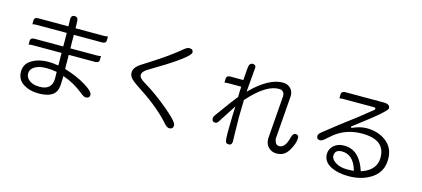

<svg xmlns="http://www.w3.org/2000/svg" viewBox="-63 -1298 4126 1879"><g transform="rotate(15 2000.0 -358.5)"><path d="M482.4 -196.3V-180.7L483.4 -130.9Q483.4 -73.2 453.1 -43.5Q421.9 -11.7 357.4 -11.7Q280.3 -11.7 240.7 -51.3Q215.8 -76.2 215.8 -110.4Q215.8 -153.3 260.3 -180.2Q302.7 -206.1 377.9 -206.1Q422.4 -206.1 482.4 -196.3ZM131.8 -585Q147.5 -589.8 173.8 -589.8H478.5L479.5 -550.8V-453.1H190.4Q165.5 -453.1 155.3 -442.9Q147.5 -435.1 147.5 -420.4V-382.8Q163.6 -387.7 190.4 -387.7H480.5V-342.8L481.4 -304.7V-260.7L473.6 -261.7Q416.5 -270.5 378.9 -270.5Q282.2 -270.5 211.9 -228Q143.6 -186.5 143.6 -108.9Q143.6 -30.8 206.1 10.7Q269.5 53.7 365.2 53.7Q471.7 53.7 517.6 8.3Q540 -14.6 547.9 -49.3Q555.7 -82 555.7 -164.1V-173.8L564.9 -170.4Q669.4 -134.8 766.1 -57.1Q800.3 -28.3 818.4 -28.3Q840.3 -28.3 850.1 -38.1Q859.4 -47.4 859.4 -66.4Q859.4 -88.9 812 -124.5Q795.9 -136.7 774.4 -149.9Q686.5 -204.6 559.6 -243.7L554.7 -245.1L553.7 -293V-336.9L552.7 -387.7H818.4Q842.3 -387.7 852.5 -397.9Q860.4 -405.8 860.4 -420.4V-458Q844.7 -453.1 818.4 -453.1H551.8V-484.4L550.8 -508.8V-575.7L548.8 -589.8H835Q858.9 -589.8 869.1 -600.1Q877 -607.9 877 -623V-661.1Q861.3 -656.2 835 -656.2H549.8L547.9 -729Q546.4 -751 536.6 -760.7Q527.8 -769.5 511.2 -769.5Q494.6 -769.5 486.3 -760.7Q475.6 -750.5 475.6 -725.6L477.5 -656.2H173.8Q149.9 -656.2 139.6 -646Q131.8 -638.2 131.8 -623Z M1675.8 -756.8Q1655.8 -756.8 1624.5 -731Q1509.8 -635.3 1363.8 -543L1252.9 -471.7Q1191.4 -430.2 1191.4 -380.9Q1191.4 -353 1210 -327.6Q1229.5 -301.8 1327.1 -238.3Q1522.9 -110.8 1638.7 22Q1666 51.8 1686.5 51.8Q1707.5 51.8 1717.5 41.7Q1727.5 31.7 1727.5 10.7Q1727.5 -9.3 1676.8 -60.5Q1647 -90.3 1600.1 -129.4Q1470.7 -238.8 1343.3 -314.5Q1284.2 -348.6 1284.2 -380.9Q1284.2 -416 1341.3 -449.2Q1674.3 -645.5 1712.4 -710Q1716.8 -717.3 1716.8 -721.7Q1716.8 -738.3 1708.5 -747.1Q1698.2 -756.8 1675.8 -756.8Z M2314 -768.6Q2292 -768.6 2281.7 -742.7Q2275.4 -726.6 2267.1 -591.8H2138.7Q2114.3 -591.8 2104 -581.5Q2095.7 -573.2 2095.7 -557.6V-519.5Q2111.3 -523.4 2138.7 -523.4H2264.2L2261.7 -469.7L2260.7 -418.5L2207.5 -350.6L2101.1 -204.6Q2085.9 -185.5 2080.1 -173.8Q2074.2 -162.1 2074.2 -155.3Q2074.2 -135.3 2083.3 -126.2Q2092.3 -117.2 2110.4 -117.2Q2130.9 -117.2 2152.3 -157.7L2258.8 -322.3L2256.8 -265.1L2254.9 -232.9L2252 -51.8Q2252 10.7 2259.3 34.2Q2261.7 41.5 2266.1 45.9Q2273.9 53.7 2290 53.7Q2310.5 53.7 2318.4 40Q2324.2 30.3 2324.2 13.7L2322.3 -55.7L2319.3 -228.5L2323.2 -404.8Q2348.6 -433.6 2371.6 -456.1Q2513.7 -598.6 2626 -598.6Q2654.3 -598.6 2668.9 -584Q2683.6 -569.3 2683.6 -541L2682.6 -523.9L2650.4 -102.1Q2650.4 -39.6 2693.4 -5.4Q2723.1 18.6 2766.6 18.6Q2845.7 18.6 2887.7 -53.2Q2930.7 -127 2930.7 -181.6Q2930.7 -198.2 2922.9 -206.1Q2915 -213.9 2898.4 -213.9Q2886.2 -213.9 2877.4 -205.1Q2866.7 -194.8 2861.3 -171.4Q2833.5 -57.6 2772.5 -57.6Q2742.2 -57.6 2731 -87.4Q2722.2 -109.9 2722.2 -126Q2722.2 -130.9 2723.6 -137.7L2755.9 -562Q2755.9 -605 2730.5 -634.3Q2699.2 -668 2649.4 -668Q2508.8 -668 2340.8 -502.9L2327.6 -490.2L2331.1 -533.7L2344.7 -696.8L2348.6 -735.8Q2348.6 -757.8 2334.5 -764.6Q2326.7 -768.6 2314 -768.6Z M3309.6 -104.5Q3309.6 -132.8 3325.2 -148.9Q3343.8 -167 3381.8 -167Q3496.1 -167 3539.6 -21.5L3542 -13.2L3508.8 -10.7L3474.6 -9.8Q3403.3 -9.8 3357.4 -38.6Q3309.6 -68.4 3309.6 -104.5ZM3556.6 -449.2Q3489.7 -449.2 3409.2 -412.6L3401.9 -424.3L3554.2 -541.5Q3686.5 -645 3710.9 -681.6Q3715.8 -688.5 3715.8 -691.4Q3715.8 -709.5 3705.6 -719.7Q3689.9 -735.4 3650.4 -735.4H3265.6Q3240.7 -735.4 3230 -724.6Q3221.7 -716.3 3221.7 -700.7V-662.1Q3237.8 -666 3265.6 -666H3573.2Q3580.6 -666 3584.2 -662.4Q3587.9 -658.7 3587.9 -652.8Q3587.9 -643.1 3564 -626.5Q3560.5 -624 3556.6 -621.6L3452.1 -537.6L3284.7 -410.6L3140.1 -296.4Q3108.4 -271 3108.4 -252.7Q3108.4 -234.4 3117.2 -225.6Q3126 -216.8 3143.8 -216.8Q3161.6 -216.8 3184.1 -235.8L3253.4 -295.4Q3368.7 -386.7 3527.3 -386.7Q3658.7 -386.7 3716.3 -329.1Q3760.7 -284.7 3760.7 -207Q3760.7 -78.1 3614.3 -28.8L3607.9 -26.4L3606 -33.2Q3559.1 -175.3 3464.8 -213.4Q3429.7 -227.5 3387.7 -227.5Q3319.3 -227.5 3277.3 -185.5Q3244.1 -152.3 3244.1 -104.5Q3244.1 -29.3 3316.9 10.3Q3391.6 50.8 3502.9 50.8Q3643.6 50.8 3740.7 -17.1Q3836.9 -84.5 3836.9 -210Q3836.9 -323.7 3755.9 -386.2Q3674.3 -449.2 3556.6 -449.2Z"/></g></svg>

Font: YuPearl-Light
Style: Light
Weight: 300
Designer: Max Yao
Foundry: Max-Everyday
Version: Version 1.011; ttfautohint (v1.8.3)